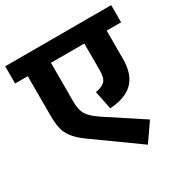

<svg xmlns="http://www.w3.org/2000/svg" viewBox="-190 -834 993 1026"><g transform="rotate(-30 307.0 -321.0)"><path d="M634 -587H545V-414Q545 -319 498 -271.5Q451 -224 354 -218L331 -331Q371 -338 389 -356Q407 -374 407 -421V-587H201V-348Q201 -297 217.5 -269Q234 -241 284 -207L508 -60L431 51L159 -144Q115 -176 93.5 -205Q72 -234 65 -266.5Q58 -299 58 -348V-587H-20V-693H634Z"/></g></svg>

Font: FiraGOUPP
Style: Bold
Weight: 700
Designer: bBox Type
Foundry: bBox Type GmbH
Version: Version 1.001